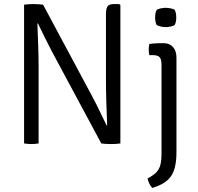

<svg xmlns="http://www.w3.org/2000/svg" viewBox="-20 -706 975 945"><path d="M235 -453.5Q216 -489.5 199.5 -523.5Q183 -557.5 167 -590.5H164Q165.5 -544.5 167.8 -485.8Q170 -427 170 -375V0Q150 3 134 3Q117.5 3 98.5 0V-683Q108 -684.5 121.2 -685.2Q134.5 -686 144.5 -686Q156 -686 169 -685.2Q182 -684.5 192 -683L435 -229.5Q454.5 -193 471.5 -157.2Q488.5 -121.5 504.5 -89H507.5Q505 -144 503.2 -204.5Q501.5 -265 501.5 -317V-636.5Q501.5 -661.5 508.8 -673.8Q516 -686 541 -686H566.5L572.5 -681V0Q553.5 3 526 3Q497.5 3 478.5 0ZM848.5 43.5Q848.5 122 822 160.8Q795.5 199.5 729.5 219Q722 211.5 716 199.8Q710 188 706 172.5Q734 157.5 748.8 142.8Q763.5 128 769.2 106Q775 84 775 48.5V-386Q775 -413.5 766 -424Q757 -434.5 733.5 -434.5H715Q712 -448.5 712 -462Q712 -474 715 -489.5Q732 -492 749 -492.8Q766 -493.5 776 -493.5H785Q814.5 -493.5 831.5 -474.5Q848.5 -455.5 848.5 -422ZM743.5 -620Q743.5 -642.5 751 -657.5Q758 -662 771 -664.8Q784 -667.5 795.5 -667.5Q806 -667.5 820 -664.8Q834 -662 840 -657.5Q847.5 -642.5 847.5 -620Q847.5 -597.5 840 -583Q834.5 -578.5 820.2 -575.5Q806 -572.5 795.5 -572.5Q784 -572.5 771 -575.5Q758 -578.5 751 -583Q743.5 -597.5 743.5 -620Z"/></svg>

Font: Signika SC Light
Style: Regular
Weight: 300
Designer: Anna Giedryś
Foundry: Anna Giedryś
Version: Version 2.000; ttfautohint (v1.8.3) -l 8 -r 50 -G 200 -x 9 -